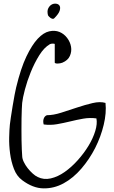

<svg xmlns="http://www.w3.org/2000/svg" viewBox="-20 -1039 625 1053"><path d="M101.6 -50.8Q71.3 -73.2 56.2 -113.3Q41 -153.3 35.2 -198.2Q29.3 -243.2 30.3 -285.6Q31.2 -328.1 34.2 -356.4Q35.2 -367.2 39.6 -396Q43.9 -424.8 49.3 -457.5Q54.7 -490.2 60.1 -519Q65.4 -547.9 68.4 -558.6Q93.8 -664.1 124.5 -728.5Q155.3 -793 187 -826.7Q218.8 -860.4 250 -867.2Q281.2 -874 306.2 -863.8Q331.1 -853.5 348.1 -831.1Q365.2 -808.6 369.6 -782.7Q374 -756.8 363.3 -732.4Q352.5 -708 322.3 -695.3Q317.4 -693.4 310.1 -691.9Q302.7 -690.4 295.9 -690.4Q289.1 -690.4 284.7 -691.9Q280.3 -693.4 280.3 -695.3V-796.9Q280.3 -799.8 270 -799.8Q259.8 -799.8 253.9 -796.9Q221.7 -778.3 195.3 -735.8Q168.9 -693.4 148.9 -644Q128.9 -594.7 116.7 -548.3Q104.5 -502 101.6 -474.6Q100.6 -463.9 99.6 -441.4Q98.6 -418.9 98.1 -390.1Q97.7 -361.3 97.7 -330.1Q97.7 -298.8 98.1 -270.5Q98.6 -242.2 99.6 -219.2Q100.6 -196.3 101.6 -185.5Q101.6 -168.9 110.4 -150.9Q119.1 -132.8 131.8 -116.7Q144.5 -100.6 159.2 -87.4Q173.8 -74.2 186.5 -68.4Q219.7 -51.8 258.3 -60.5Q296.9 -69.3 334.5 -95.7Q372.1 -122.1 406.2 -160.2Q440.4 -198.2 465.3 -239.3Q490.2 -280.3 502.4 -320.3Q514.6 -360.4 508.8 -389.6Q472.7 -394.5 436.5 -388.2Q400.4 -381.8 364.7 -373Q329.1 -364.3 293 -357.9Q256.8 -351.6 219.7 -356.4Q217.8 -362.3 217.3 -370.1Q216.8 -377.9 218.8 -385.3Q220.7 -392.6 225.1 -398.4Q229.5 -404.3 237.3 -407.2Q272.5 -407.2 315.4 -420.9Q358.4 -434.6 402.3 -449.2Q446.3 -463.9 487.3 -473.6Q528.3 -483.4 558.6 -474.6Q564.5 -419.9 548.8 -354.5Q533.2 -289.1 502 -227.5Q470.7 -166 426.3 -114.3Q381.8 -62.5 329.1 -33.7Q276.4 -4.9 218.3 -5.9Q160.2 -6.8 101.6 -50.8ZM243.2 -955.1Q237.3 -978.5 244.6 -993.2Q252 -1007.8 263.7 -1014.2Q275.4 -1020.5 288.6 -1018.6Q301.8 -1016.6 307.1 -1006.8Q312.5 -997.1 307.1 -980Q301.8 -962.9 277.3 -938.5Q273.4 -934.6 267.6 -936Q261.7 -937.5 256.8 -940.9Q252 -944.3 248 -948.7Q244.1 -953.1 243.2 -955.1Z"/></svg>

Font: Over the Rainbow
Style: Regular
Weight: 400
Designer: Kimberly Geswein
Foundry: Kimberly Geswein
Version: Version 1.002 2010